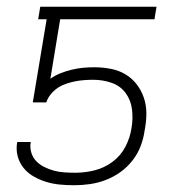

<svg xmlns="http://www.w3.org/2000/svg" viewBox="-20 -540 540 568"><path d="M200 8Q178 8 157 6Q136 4 116.5 -2Q97 -8 79.5 -18Q62 -28 49.5 -43.5Q37 -59 32 -79Q27 -99 31 -120H71Q68 -104 72.5 -89Q77 -74 87 -63.5Q97 -53 111 -46Q125 -39 140 -35Q155 -31 171 -30Q187 -29 204 -29Q231 -29 259.5 -36Q288 -43 312.5 -61Q337 -79 351 -106Q365 -133 369 -161Q374 -189 370.5 -216.5Q367 -244 351.5 -265Q336 -286 310 -295Q284 -304 256 -304Q243 -304 229.5 -303Q216 -302 203 -299.5Q190 -297 176.5 -292.5Q163 -288 151.5 -280.5Q140 -273 130.5 -261.5Q121 -250 117 -237H77L118 -483H93L99 -520H443L437 -483H158L129 -307Q143 -317 159.5 -323.5Q176 -330 193 -334Q210 -338 226 -339.5Q242 -341 259 -341Q283 -341 307 -336.5Q331 -332 350.5 -320.5Q370 -309 384 -291Q398 -273 405.5 -251Q413 -229 413 -204.5Q413 -180 408 -155Q405 -132 396.5 -109Q388 -86 372.5 -66Q357 -46 337 -31.5Q317 -17 294 -8Q271 1 247 4.5Q223 8 200 8Z"/></svg>

Font: Iosevka Term Curly Extralight
Style: Italic
Weight: 200
Italic angle: -9°
Designer: Belleve Invis
Foundry: Belleve Invis
Version: Version 32.3.0